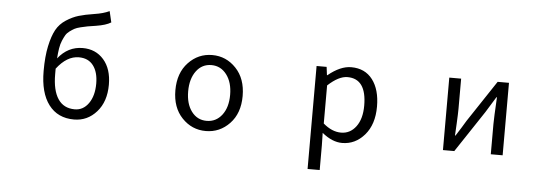

<svg xmlns="http://www.w3.org/2000/svg" viewBox="-60 -1010 4119 1433"><g transform="rotate(5 2000.0 -293.5)"><path d="M511.7 -63.5Q575.2 -63.5 615.2 -120.1Q655.3 -176.8 655.3 -268.6Q655.3 -354.5 617.7 -403.8Q580.1 -453.1 509.8 -453.1Q419.9 -453.1 343.8 -353.5V-311.5Q343.8 -191.4 386.2 -127.4Q428.7 -63.5 511.7 -63.5ZM708 -816.4 727.5 -733.4Q690.4 -710 615.2 -698.2Q575.2 -692.4 553.7 -688.5Q532.2 -684.6 502.4 -677.2Q472.7 -669.9 457.5 -661.6Q442.4 -653.3 422.9 -639.2Q403.3 -625 393.1 -607.4Q382.8 -589.8 372.1 -564.5Q361.3 -539.1 356 -505.9Q350.6 -472.7 347.7 -430.7Q421.9 -524.4 532.2 -524.4Q629.9 -524.4 689.9 -455.6Q750 -386.7 750 -268.6Q750 -141.6 681.6 -64.5Q613.3 12.7 512.7 12.7Q390.6 12.7 323.2 -76.2Q255.9 -165 255.9 -329.1Q255.9 -437.5 272.5 -515.1Q289.1 -592.8 314.9 -639.6Q340.8 -686.5 387.7 -716.8Q434.6 -747.1 480.5 -760.7Q526.4 -774.4 596.7 -785.2Q662.1 -794.9 708 -816.4Z M1678.2 -64.5Q1604.5 12.7 1500 12.7Q1395.5 12.7 1321.8 -64.5Q1248 -141.6 1248 -271.5Q1248 -401.4 1321.8 -479Q1395.5 -556.6 1500 -556.6Q1604.5 -556.6 1678.2 -479Q1752 -401.4 1752 -271.5Q1752 -141.6 1678.2 -64.5ZM1386.7 -120.6Q1429.7 -63.5 1500 -63.5Q1570.3 -63.5 1614.3 -120.6Q1658.2 -177.7 1658.2 -271.5Q1658.2 -365.2 1614.3 -423.3Q1570.3 -481.4 1500 -481.4Q1429.7 -481.4 1386.7 -423.3Q1343.8 -365.2 1343.8 -271.5Q1343.8 -177.7 1386.7 -120.6Z M2282.2 228.5V-543H2357.4L2365.2 -481.4H2368.2Q2460 -556.6 2541 -556.6Q2644.5 -556.6 2701.2 -481.9Q2757.8 -407.2 2757.8 -280.3Q2757.8 -146.5 2689 -66.9Q2620.1 12.7 2521.5 12.7Q2447.3 12.7 2371.1 -49.8L2373 44.9V228.5ZM2662.1 -279.3Q2662.1 -480.5 2519.5 -480.5Q2454.1 -480.5 2373 -405.3V-120.1Q2438.5 -63.5 2506.8 -63.5Q2575.2 -63.5 2618.7 -121.6Q2662.1 -179.7 2662.1 -279.3Z M3276.4 0V-543H3365.2V-316.4Q3365.2 -283.2 3361.3 -205.6Q3357.4 -127.9 3356.4 -116.2H3360.4Q3403.3 -182.6 3432.6 -232.4L3638.7 -543H3723.6V0H3634.8V-226.6Q3634.8 -267.6 3643.6 -427.7H3639.6Q3587.9 -344.7 3567.4 -310.5L3361.3 0Z"/></g></svg>

Font: Gen Shin Gothic Monospace Regular
Style: Regular
Weight: 400
Designer: [Source Han Sans]
Ryoko NISHIZUKA  (kana & ideographs); Paul D. Hunt (Latin, Greek & Cyrillic); Wenlong ZHANG  (bopomofo
Version: Version 1.002.20150607